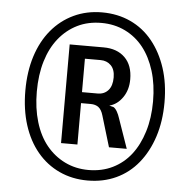

<svg xmlns="http://www.w3.org/2000/svg" viewBox="-52 -762 775 818"><g transform="rotate(5 336.0 -352.5)"><path d="M352 7Q286 7 231 -18.5Q176 -44 136.5 -91.5Q97 -139 76 -205Q55 -271 55 -352Q55 -433 76 -499Q97 -565 136.5 -612.5Q176 -660 231 -686Q286 -712 352 -712Q419 -712 474 -686.5Q529 -661 568 -613Q607 -565 628.5 -499.5Q650 -434 650 -353Q650 -272 628.5 -206Q607 -140 568 -92Q529 -44 474 -18.5Q419 7 352 7ZM352 -38Q409 -38 455 -60.5Q501 -83 533 -124Q565 -165 583 -223.5Q601 -282 601 -353Q601 -425 583 -483Q565 -541 533 -581.5Q501 -622 455 -644.5Q409 -667 353 -667Q296 -667 250.5 -644.5Q205 -622 172 -581Q139 -540 121.5 -482Q104 -424 104 -352Q104 -281 121.5 -222.5Q139 -164 172 -123.5Q205 -83 251 -60.5Q297 -38 352 -38ZM226 -142V-564H371Q429 -564 462.5 -531Q496 -498 496 -438Q496 -393 473.5 -360.5Q451 -328 417 -319L436 -314Q444 -309 451 -296.5Q458 -284 462 -271L507 -142H431L391 -275Q384 -299 371 -309Q358 -319 337 -319H289L296 -326V-142ZM296 -366H363Q391 -366 408 -385Q425 -404 425 -440Q425 -474 407.5 -491.5Q390 -509 363 -509H296Z"/></g></svg>

Font: Nunito Sans 7pt Condensed SemiBold
Style: Italic
Weight: 600
Width: 3
Italic angle: -9°
Designer: Vernon Adams
Foundry: Vernon Adams
Version: Version 3.101;gftools[0.9.27]